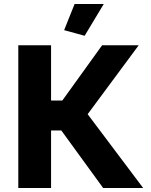

<svg xmlns="http://www.w3.org/2000/svg" viewBox="-20 -935 749 955"><path d="M71 0V-710H234V-435H290L488 -710H670L416 -367L692 0H493L285 -286H234V0ZM401 -757 299 -785 351 -915H496Z"/></svg>

Font: Raleway ExtraBold
Style: Regular
Weight: 800
Designer: Matt McInerney, Pablo Impallari, Rodrigo Fuenzalida
Foundry: Matt McInerney, Pablo Impallari, Rodrigo Fuenzalida
Version: Version 4.026